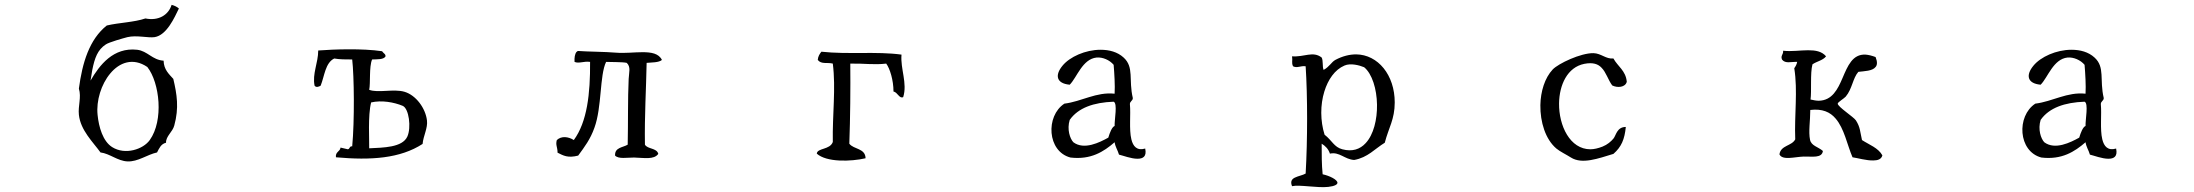

<svg xmlns="http://www.w3.org/2000/svg" viewBox="-20 -692 9040 791"><path d="M717 -657C709 -664 699 -669 687 -672C674 -630 633 -605 579 -616C532 -600 471 -599 420 -587C348 -530 319 -433 305 -327C316 -291 301 -256 305 -219C312 -155 363 -107 394 -64C433 -59 464 -29 505 -27C548 -25 586 -55 627 -64C636 -81 643 -99 664 -104C663 -131 691 -148 698 -175C718 -248 709 -303 694 -367C676 -387 655 -405 654 -442C607 -445 588 -482 545 -487C447 -498 390 -424 353 -360C353 -360 358 -390 360 -403C370 -453 382 -487 416 -509C429 -518 486 -534 505 -539C543 -548 590 -535 617 -539C667 -547 699 -620 717 -657ZM597 -115C570 -77 496 -52 442 -86C404 -110 387 -168 382 -219C376 -277 397 -345 434 -389C472 -435 528 -456 587 -416C638 -351 655 -196 597 -115Z M1739 -196C1733 -246 1694 -300 1646 -314C1601 -327 1538 -308 1501 -322C1507 -349 1500 -417 1513 -447C1535 -448 1559 -446 1568 -459C1570 -469 1560 -472 1554 -481C1473 -493 1356 -489 1291 -484C1291 -433 1266 -388 1276 -339C1283 -330 1294 -335 1301 -339C1317 -379 1320 -433 1357 -451C1379 -447 1405 -447 1431 -447C1439 -378 1441 -195 1431 -89C1419 -91 1422 -78 1413 -77C1403 -79 1393 -82 1383 -84C1381 -67 1361 -67 1364 -44C1509 -31 1628 -39 1721 -99C1724 -133 1743 -164 1739 -196ZM1658 -129C1637 -84 1559 -84 1501 -81C1502 -110 1495 -217 1509 -270C1552 -280 1603 -271 1639 -256C1665 -245 1675 -166 1658 -129Z M2707 -445C2694 -472 2663 -477 2627 -477C2593 -477 2554 -472 2518 -475C2472 -479 2400 -479 2362 -482C2358 -482 2358 -479 2355 -478C2348 -469 2346 -454 2347 -437C2365 -429 2386 -441 2411 -437C2412 -306 2399 -190 2344 -115C2322 -129 2293 -133 2274 -115C2268 -94 2277 -87 2277 -63C2301 -51 2319 -40 2362 -51C2389 -88 2412 -118 2429 -166C2460 -251 2450 -381 2477 -437C2497 -436 2546 -437 2562 -433C2580 -416 2571 -393 2570 -367C2566 -285 2568 -182 2566 -96C2546 -84 2512 -85 2514 -51C2529 -36 2562 -43 2592 -43C2633 -42 2674 -33 2692 -58C2686 -83 2648 -77 2637 -96C2635 -217 2642 -323 2644 -433C2666 -435 2694 -434 2707 -445Z M3701 -292C3719 -349 3689 -408 3694 -467C3591 -481 3474 -467 3364 -479C3357 -470 3350 -460 3349 -445C3364 -426 3388 -436 3411 -430C3424 -327 3409 -220 3411 -107C3399 -74 3347 -83 3345 -59C3385 -23 3485 -26 3546 -40C3545 -82 3497 -76 3479 -100C3483 -206 3484 -331 3483 -430C3544 -431 3581 -424 3631 -430C3646 -410 3661 -362 3661 -315C3678 -312 3685 -284 3701 -292Z M4698 -80C4664 -70 4648 -89 4641 -118C4631 -159 4639 -222 4635 -262C4634 -275 4647 -276 4647 -288C4629 -364 4653 -415 4609 -455C4584 -478 4550 -487 4514 -487C4452 -487 4387 -458 4357 -421C4325 -382 4332 -348 4387 -343C4417 -373 4439 -449 4498 -455C4523 -457 4551 -445 4568 -425C4571 -388 4574 -341 4572 -306C4496 -314 4437 -274 4365 -265C4287 -214 4294 -68 4390 -43C4474 -33 4527 -67 4572 -106C4575 -86 4585 -73 4590 -55C4607 -51 4640 -38 4666 -38C4689 -38 4705 -47 4698 -80ZM4572 -173C4561 -169 4552 -145 4546 -125C4510 -105 4446 -73 4402 -106C4388 -121 4375 -159 4387 -198C4422 -248 4486 -270 4568 -273C4585 -266 4571 -200 4572 -173Z M5726 -270C5726 -383 5657 -467 5567 -468C5540 -468 5511 -461 5481 -445C5465 -436 5457 -417 5433 -404C5427 -418 5432 -442 5425 -455C5389 -483 5353 -456 5303 -460C5306 -441 5300 -434 5307 -419C5324 -410 5338 -422 5359 -419C5367 -297 5367 -115 5359 23C5347 30 5328 33 5314 40C5302 46 5295 56 5303 75C5334 68 5407 83 5452 78C5479 75 5490 68 5490 61C5490 48 5457 32 5429 26C5425 -13 5425 -56 5425 -100C5440 -91 5453 -78 5459 -59C5498 -68 5520 -35 5559 -33C5615 -43 5644 -79 5685 -104C5701 -166 5726 -200 5726 -270ZM5653 -261C5654 -200 5639 -137 5606 -102C5583 -77 5551 -66 5510 -77C5476 -86 5468 -113 5437 -137C5419 -194 5419 -260 5436 -315C5451 -364 5479 -405 5519 -422C5544 -433 5581 -423 5600 -415C5633 -388 5652 -325 5653 -261Z M6682 -355C6678 -401 6645 -418 6627 -451C6596 -448 6577 -472 6545 -473C6492 -474 6400 -430 6377 -406C6344 -371 6327 -315 6326 -259C6325 -189 6347 -118 6392 -80C6406 -68 6435 -54 6452 -43C6498 -14 6564 -39 6627 -58C6660 -87 6673 -118 6678 -169C6641 -169 6638 -134 6627 -121C6617 -109 6602 -96 6582 -88C6564 -81 6547 -77 6532 -77C6448 -77 6402 -174 6403 -266C6404 -342 6437 -415 6507 -429C6543 -436 6564 -428 6578 -413C6597 -394 6605 -363 6622 -340C6644 -329 6676 -332 6682 -355Z M7735 -52C7718 -83 7680 -96 7651 -115C7643 -150 7644 -168 7626 -196C7617 -210 7551 -252 7551 -265C7551 -271 7577 -286 7584 -294C7611 -326 7613 -370 7636 -396C7660 -399 7694 -399 7707 -416C7714 -424 7715 -437 7707 -457C7691 -463 7678 -466 7666 -467C7612 -470 7592 -420 7571 -371C7551 -324 7528 -278 7473 -277C7463 -277 7452 -279 7439 -282C7444 -316 7437 -390 7447 -427C7464 -439 7490 -443 7503 -460C7485 -481 7459 -485 7429 -485C7397 -485 7361 -479 7326 -483C7328 -467 7314 -463 7322 -446C7336 -429 7358 -438 7384 -437C7382 -426 7377 -418 7372 -411C7387 -318 7372 -218 7376 -118C7362 -90 7316 -94 7311 -56C7323 -30 7375 -46 7411 -47C7445 -48 7486 -39 7490 -70C7471 -87 7442 -91 7437 -116C7430 -149 7438 -195 7438 -239C7488 -245 7520 -230 7542 -204C7578 -163 7590 -95 7612 -44C7633 -41 7670 -30 7698 -31C7716 -31 7731 -36 7735 -52Z M8698 -80C8664 -70 8648 -89 8641 -118C8631 -159 8639 -222 8635 -262C8634 -275 8647 -276 8647 -288C8629 -364 8653 -415 8609 -455C8584 -478 8550 -487 8514 -487C8452 -487 8387 -458 8357 -421C8325 -382 8332 -348 8387 -343C8417 -373 8439 -449 8498 -455C8523 -457 8551 -445 8568 -425C8571 -388 8574 -341 8572 -306C8496 -314 8437 -274 8365 -265C8287 -214 8294 -68 8390 -43C8474 -33 8527 -67 8572 -106C8575 -86 8585 -73 8590 -55C8607 -51 8640 -38 8666 -38C8689 -38 8705 -47 8698 -80ZM8572 -173C8561 -169 8552 -145 8546 -125C8510 -105 8446 -73 8402 -106C8388 -121 8375 -159 8387 -198C8422 -248 8486 -270 8568 -273C8585 -266 8571 -200 8572 -173Z"/></svg>

Font: Yuji Syuku Std R
Style: Regular
Weight: 400
Designer: Kataoka Yuji
Foundry: Kinuta Font Factory
Version: Version 3.000;hotconv 1.0.111;makeotfexe 2.5.65597